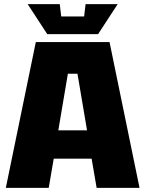

<svg xmlns="http://www.w3.org/2000/svg" viewBox="-20 -902 698 922"><path d="M8 0 152 -700H506L650 0H444L420 -140H238L214 0ZM260 -276H398L352 -548H306ZM391 -882H545L451 -738H207L113 -882H267L274 -823H384Z"/></svg>

Font: Tektur ExtraBold
Style: Regular
Weight: 800
Designer: Adam Jagosz
Foundry: Adam Jagosz
Version: Version 1.005;gftools[0.9.30]